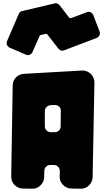

<svg xmlns="http://www.w3.org/2000/svg" viewBox="-20 -1143 641 1165"><path d="M248 -69Q247 -39 225.5 -18Q204 3 174 2L118 1Q103 1 90.5 -5Q78 -11 68 -21Q58 -31 53 -44Q48 -57 48 -72L57 -625Q58 -654 77 -673.5Q96 -693 125 -695L477 -715Q492 -716 506 -710.5Q520 -705 530.5 -695Q541 -685 547 -671Q553 -657 553 -642L542 -68Q541 -39 519.5 -18Q498 3 468 2L412 1Q383 0 362 -21.5Q341 -43 342 -73L343 -105Q343 -120 332.5 -131Q322 -142 307 -142H285Q270 -142 259.5 -131.5Q249 -121 249 -106ZM349 -469Q350 -485 338.5 -496Q327 -507 311 -506L286 -505Q272 -503 262 -493Q252 -483 252 -469V-377Q252 -362 262.5 -351.5Q273 -341 288 -341H312Q327 -341 337.5 -351Q348 -361 348 -376ZM94 -1059Q100 -1073 115 -1076L310 -1122Q328 -1127 341 -1112L398 -1038Q404 -1031 414 -1034L507 -1069Q519 -1074 530 -1068.5Q541 -1063 546 -1052L584 -952Q589 -940 583.5 -929Q578 -918 567 -913L370 -838Q350 -830 335 -847L269 -932Q264 -939 255 -937L229 -931Q222 -930 219 -922L177 -827Q172 -816 160.5 -811Q149 -806 138 -811L38 -854Q27 -859 22.5 -871Q18 -883 23 -894Z"/></svg>

Font: d puntillas B to tiptoe
Style: Regular
Weight: 400
Designer: deFharo
Foundry: deFharo.com
Version: Version 1.001 2012